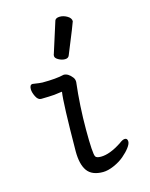

<svg xmlns="http://www.w3.org/2000/svg" viewBox="-119 -846 737 945"><g transform="rotate(-15 250.0 -373.0)"><path d="M287.1 23.9Q231 23.9 207 -9.5Q183.1 -43 183.1 -109.9Q185.1 -356.9 193.8 -410.2H189.9Q149.9 -403.8 124.5 -403.8Q99.1 -403.8 85.9 -402.8Q69.8 -402.8 59.3 -424.3Q48.8 -445.8 48.8 -461.9Q48.8 -484.9 64 -484.9Q102.1 -479 112.8 -479Q183.1 -479 223.1 -488.8Q246.1 -488.8 266.1 -462.9Q273.9 -453.1 273.9 -439Q259.8 -319.8 259.8 -199.2Q259.8 -75.2 269 -61Q273.9 -51.8 296.9 -51.8Q341.8 -51.8 402.8 -91.8Q420.9 -106 432.1 -106Q445.8 -106 445.8 -88.9Q445.8 -77.1 432.4 -59.1Q418.9 -41 396.5 -22Q374 -2.9 343 10.5Q312 23.9 287.1 23.9ZM250 -561Q233.9 -561 217.5 -570.1Q201.2 -579.1 201.2 -589.8Q201.2 -598.1 203.1 -600.1L252 -753.9Q255.9 -770 278.8 -770Q297.9 -770 316.4 -759Q335 -748 335 -731.9Q335 -728 272 -574.2Q267.1 -561 250 -561Z"/></g></svg>

Font: LXGW WenKai Mono GB Screen
Style: Regular
Weight: 400
Monospace: yes
Designer: LXGW / Fontworks Inc.
Foundry: LXGW / Fontworks Inc.
Version: Version 1.510;January 18,2025